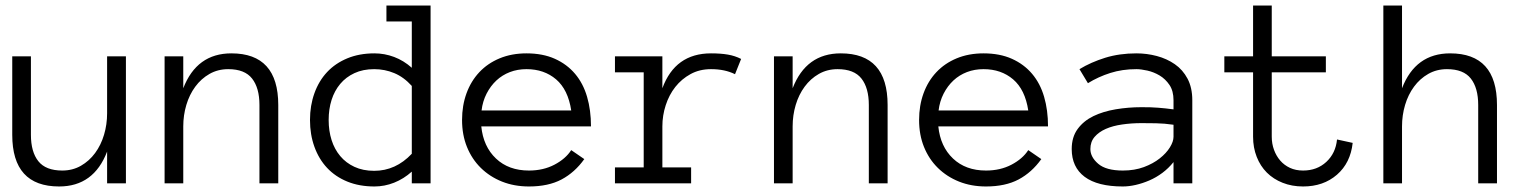

<svg xmlns="http://www.w3.org/2000/svg" viewBox="-20 -657 5499 688"><path d="M23.9 -455.1H90.8V-173.8Q90.8 -112.8 117.4 -79.3Q144 -45.9 203.1 -45.9Q240.2 -45.9 270 -63Q299.8 -80.1 320.8 -108.6Q341.8 -137.2 352.8 -174.1Q363.8 -210.9 363.8 -251V-455.1H431.2V0H363.8V-113.8Q315.9 11.2 191.9 11.2Q23.9 11.2 23.9 -173.8Z M977.1 0H909.7V-280.8Q909.7 -341.8 883.3 -375.5Q856.9 -409.2 797.9 -409.2Q760.7 -409.2 730.7 -392.1Q700.7 -375 679.7 -346.4Q658.7 -317.9 647.7 -281Q636.7 -244.1 636.7 -204.1V0H569.8V-455.1H636.7V-340.8Q685.1 -465.8 809.1 -465.8Q977.1 -465.8 977.1 -280.8Z M1522.9 0H1455.6V-42Q1426.8 -16.1 1392.3 -2.4Q1357.9 11.2 1321.8 11.2Q1267.6 11.2 1224.6 -6.3Q1181.6 -23.9 1152.1 -55.4Q1122.6 -86.9 1106.7 -130.9Q1090.8 -174.8 1090.8 -227.1Q1090.8 -278.8 1106.7 -323Q1122.6 -367.2 1152.1 -398.7Q1181.6 -430.2 1224.6 -448Q1267.6 -465.8 1321.8 -465.8Q1357.9 -465.8 1392.3 -452.9Q1426.8 -439.9 1455.6 -414.1V-580.1H1364.7V-637.2H1522.9ZM1455.6 -349.1Q1426.8 -380.9 1392.8 -395Q1358.9 -409.2 1320.8 -409.2Q1280.8 -409.2 1250.2 -395Q1219.7 -380.9 1199.2 -356.4Q1178.7 -332 1168.2 -299.1Q1157.7 -266.1 1157.7 -227.1Q1157.7 -188 1168.2 -155Q1178.7 -122.1 1199.2 -97.7Q1219.7 -73.2 1250.2 -59.1Q1280.8 -44.9 1320.8 -44.9Q1397.9 -44.9 1455.6 -106Z M1704.6 -204.1Q1711.9 -131.8 1757.3 -88.9Q1802.7 -45.9 1875.5 -45.9Q1926.8 -45.9 1966.8 -66.9Q2006.8 -87.9 2026.9 -119.1L2073.7 -86.9Q2039.6 -39.1 1992.2 -13.9Q1944.8 11.2 1875.5 11.2Q1822.8 11.2 1778.8 -6.3Q1734.9 -23.9 1702.9 -55.4Q1670.9 -86.9 1653.3 -130.4Q1635.7 -173.8 1635.7 -227.1Q1635.7 -278.8 1651.6 -322.5Q1667.5 -366.2 1697.5 -398.2Q1727.5 -430.2 1770.5 -448Q1813.5 -465.8 1866.7 -465.8Q1924.8 -465.8 1968.3 -446.3Q2011.7 -426.8 2040.8 -392.3Q2069.8 -357.9 2083.7 -310.1Q2097.7 -262.2 2097.7 -204.1ZM2026.9 -261.2Q2015.6 -335.9 1972.7 -372.6Q1929.7 -409.2 1866.7 -409.2Q1834.5 -409.2 1807.1 -398.7Q1779.8 -388.2 1758.8 -368.7Q1737.8 -349.1 1723.6 -321.5Q1709.5 -293.9 1705.6 -261.2Z M2613.8 -391.1Q2577.6 -409.2 2527.8 -409.2Q2486.8 -409.2 2454.6 -391.6Q2422.4 -374 2399.9 -345.5Q2377.4 -316.9 2365.5 -280Q2353.5 -243.2 2353.5 -204.1V-57.1H2456.5V0H2183.6V-57.1H2286.6V-397.9H2183.6V-455.1H2353.5V-340.8Q2399.4 -465.8 2527.8 -465.8Q2562.5 -465.8 2588.1 -461.4Q2613.8 -457 2635.7 -445.8Z M3160.6 0H3093.3V-280.8Q3093.3 -341.8 3066.9 -375.5Q3040.5 -409.2 2981.4 -409.2Q2944.3 -409.2 2914.3 -392.1Q2884.3 -375 2863.3 -346.4Q2842.3 -317.9 2831.3 -281Q2820.3 -244.1 2820.3 -204.1V0H2753.4V-455.1H2820.3V-340.8Q2868.7 -465.8 2992.7 -465.8Q3160.6 -465.8 3160.6 -280.8Z M3342.3 -204.1Q3349.6 -131.8 3395 -88.9Q3440.4 -45.9 3513.2 -45.9Q3564.5 -45.9 3604.5 -66.9Q3644.5 -87.9 3664.6 -119.1L3711.4 -86.9Q3677.2 -39.1 3629.9 -13.9Q3582.5 11.2 3513.2 11.2Q3460.4 11.2 3416.5 -6.3Q3372.6 -23.9 3340.6 -55.4Q3308.6 -86.9 3291 -130.4Q3273.4 -173.8 3273.4 -227.1Q3273.4 -278.8 3289.3 -322.5Q3305.2 -366.2 3335.2 -398.2Q3365.2 -430.2 3408.2 -448Q3451.2 -465.8 3504.4 -465.8Q3562.5 -465.8 3606 -446.3Q3649.4 -426.8 3678.5 -392.3Q3707.5 -357.9 3721.4 -310.1Q3735.4 -262.2 3735.4 -204.1ZM3664.6 -261.2Q3653.3 -335.9 3610.4 -372.6Q3567.4 -409.2 3504.4 -409.2Q3472.2 -409.2 3444.8 -398.7Q3417.5 -388.2 3396.5 -368.7Q3375.5 -349.1 3361.3 -321.5Q3347.2 -293.9 3343.3 -261.2Z M3820.3 -123Q3820.3 -166 3841.8 -195.1Q3863.3 -224.1 3898.2 -241Q3933.1 -257.8 3978.3 -265.4Q4023.4 -272.9 4070.3 -272.9Q4088.4 -272.9 4102.8 -272.5Q4117.2 -272 4130.1 -271Q4143.1 -270 4156.2 -268.6Q4169.4 -267.1 4185.1 -265.1V-297.9Q4185.1 -331.1 4170.7 -352.5Q4156.2 -374 4135.3 -386.5Q4114.3 -398.9 4091.3 -404.1Q4068.4 -409.2 4052.2 -409.2Q4001.5 -409.2 3958.5 -395.5Q3915.5 -381.8 3878.4 -358.9L3848.1 -409.2Q3889.2 -434.1 3940.2 -450Q3991.2 -465.8 4052.2 -465.8Q4089.4 -465.8 4125.2 -456.3Q4161.1 -446.8 4189.7 -427Q4218.3 -407.2 4235.4 -375Q4252.4 -342.8 4252.4 -297.9V0H4185.1V-76.2Q4167.5 -54.2 4145.3 -37.6Q4123 -21 4098.6 -10.5Q4074.2 0 4049.8 5.6Q4025.4 11.2 4003.4 11.2Q3913.1 11.2 3866.7 -23.4Q3820.3 -58.1 3820.3 -123ZM4003.4 -45.9Q4045.4 -45.9 4078.9 -58.3Q4112.3 -70.8 4135.7 -89.4Q4159.2 -107.9 4172.1 -128.9Q4185.1 -149.9 4185.1 -167V-210Q4152.3 -214.8 4122.3 -215.3Q4092.3 -215.8 4070.3 -215.8Q4034.2 -215.8 4000.7 -210.9Q3967.3 -206.1 3942.4 -195.1Q3917.5 -184.1 3902.3 -166.5Q3887.2 -148.9 3887.2 -123Q3887.2 -94.2 3915.3 -70.1Q3943.4 -45.9 4003.4 -45.9Z M4827.1 -145Q4819.3 -73.2 4770.8 -31Q4722.2 11.2 4649.4 11.2Q4609.4 11.2 4576.2 -2Q4543 -15.1 4519.5 -38.6Q4496.1 -62 4483.2 -95Q4470.2 -127.9 4470.2 -167V-397.9H4367.2V-455.1H4470.2V-637.2H4537.1V-455.1H4731V-397.9H4537.1V-167Q4537.1 -142.1 4545.2 -120.1Q4553.2 -98.1 4567.6 -81.5Q4582 -64.9 4602.5 -55.4Q4623 -45.9 4649.4 -45.9Q4699.2 -45.9 4732.7 -76.9Q4766.1 -107.9 4771 -157.2Z M5344.2 0H5276.9V-280.8Q5276.9 -341.8 5250.5 -375.5Q5224.1 -409.2 5165 -409.2Q5127.9 -409.2 5097.9 -392.1Q5067.9 -375 5046.9 -346.4Q5025.9 -317.9 5014.9 -281Q5003.9 -244.1 5003.9 -204.1V0H4937V-637.2H5003.9V-340.8Q5052.2 -465.8 5176.3 -465.8Q5344.2 -465.8 5344.2 -280.8Z"/></svg>

Font: Anonymous Pro
Style: Regular
Weight: 400
Monospace: yes
Designer: Mark Simonson
Version: Version 1.003